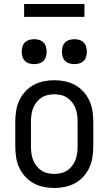

<svg xmlns="http://www.w3.org/2000/svg" viewBox="-20 -927 540 955"><path d="M250 8Q223 8 196.5 2.5Q170 -3 146.5 -16Q123 -29 104.5 -49.5Q86 -70 75 -94.5Q64 -119 60 -146Q56 -173 56 -200V-320Q56 -347 60 -374Q64 -401 75 -425.5Q86 -450 104.5 -470.5Q123 -491 146.5 -504Q170 -517 196.5 -522.5Q223 -528 250 -528Q277 -528 303.5 -522.5Q330 -517 353.5 -504Q377 -491 395.5 -470.5Q414 -450 425 -425.5Q436 -401 440 -374Q444 -347 444 -320V-200Q444 -173 440 -146Q436 -119 425 -94.5Q414 -70 395.5 -49.5Q377 -29 353.5 -16Q330 -3 303.5 2.5Q277 8 250 8ZM250 -62Q267 -62 284 -66Q301 -70 315 -79.5Q329 -89 339.5 -103Q350 -117 356 -133Q362 -149 364 -166Q366 -183 366 -200V-320Q366 -337 364 -354Q362 -371 356 -387Q350 -403 339.5 -417Q329 -431 315 -440.5Q301 -450 284 -454Q267 -458 250 -458Q233 -458 216 -454Q199 -450 185 -440.5Q171 -431 160.5 -417Q150 -403 144 -387Q138 -371 136 -354Q134 -337 134 -320V-200Q134 -183 136 -166Q138 -149 144 -133Q150 -117 160.5 -103Q171 -89 185 -79.5Q199 -70 216 -66Q233 -62 250 -62ZM350 -608Q338 -608 325.5 -611.5Q313 -615 304 -624Q295 -633 291.5 -645.5Q288 -658 288 -670Q288 -682 291.5 -694.5Q295 -707 304 -716Q313 -725 325.5 -728.5Q338 -732 350 -732Q362 -732 374.5 -728.5Q387 -725 396 -716Q405 -707 408.5 -694.5Q412 -682 412 -670Q412 -658 408.5 -645.5Q405 -633 396 -624Q387 -615 374.5 -611.5Q362 -608 350 -608ZM150 -608Q138 -608 125.5 -611.5Q113 -615 104 -624Q95 -633 91.5 -645.5Q88 -658 88 -670Q88 -682 91.5 -694.5Q95 -707 104 -716Q113 -725 125.5 -728.5Q138 -732 150 -732Q162 -732 174.5 -728.5Q187 -725 196 -716Q205 -707 208.5 -694.5Q212 -682 212 -670Q212 -658 208.5 -645.5Q205 -633 196 -624Q187 -615 174.5 -611.5Q162 -608 150 -608ZM400 -843H100V-907H400Z"/></svg>

Font: Iosevka Custom
Style: Regular
Weight: 400
Monospace: yes
Designer: Belleve Invis
Foundry: Belleve Invis
Version: Version 32.5.0; ttfautohint (v1.8.4)